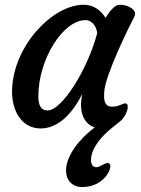

<svg xmlns="http://www.w3.org/2000/svg" viewBox="-20 -525 582 792"><path d="M147.5 4.9C232.4 4.9 290 -78.6 318.8 -136.7C315.9 -118.2 314 -100.1 314 -95.2C314 -38.1 339.8 -9.3 370.6 0.5C310.1 45.9 252.4 115.2 252.4 179.2C252.4 217.3 277.3 246.6 318.8 246.6C415.5 246.6 448.7 158.2 430.2 148.9C415.5 141.6 395 164.6 377.9 164.6C360.8 164.6 355.5 151.4 355.5 134.3C355.5 93.8 387.2 50.3 426.8 15.1C449.7 -5.4 488.3 -31.7 488.3 -38.6C491.7 -42.5 494.1 -46.4 496.1 -49.8C507.8 -70.3 513.2 -98.6 496.6 -98.6C483.9 -98.6 473.1 -85 440.9 -85C406.2 -85 408.2 -124 410.2 -148.4C415 -216.3 510.7 -411.6 534.7 -457.5C547.4 -483.9 508.8 -505.4 475.1 -505.4C461.4 -505.4 448.2 -495.1 440.4 -485.4C433.1 -478.5 423.8 -464.8 415.5 -451.2C397.9 -479 369.6 -505.4 325.2 -505.4C197.3 -505.4 36.6 -337.4 29.8 -157.2C26.4 -65.9 71.3 4.9 147.5 4.9ZM138.2 -127.9C138.2 -281.7 241.2 -441.9 332 -441.9C364.3 -441.9 379.4 -409.2 380.9 -387.7C340.3 -236.3 235.8 -69.3 175.8 -69.3C147.9 -69.3 138.2 -92.8 138.2 -127.9Z"/></svg>

Font: Courgette
Style: Regular
Weight: 400
Designer: Karolina Lach
Foundry: Karolina Lach
Version: Version 1.002